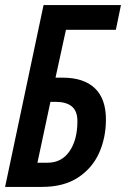

<svg xmlns="http://www.w3.org/2000/svg" viewBox="-21 -734 495 754"><path d="M-1 0 150 -714H454L434 -617H238L197 -429H225Q308 -429 351.5 -387.5Q395 -346 395 -265Q395 -193 368 -133Q341 -73 285 -36.5Q229 0 144 0ZM126 -95H166Q221 -95 252 -140Q283 -185 283 -258Q283 -298 261 -316Q239 -334 198 -334H177Z"/></svg>

Font: Noto Sans ExtraCondensed SemiBold
Style: Italic
Weight: 600
Width: 2
Italic angle: -12°
Designer: Monotype Design Team
Foundry: Monotype Imaging Inc.
Version: Version 2.013; ttfautohint (v1.8.4.7-5d5b)